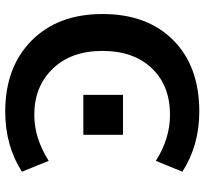

<svg xmlns="http://www.w3.org/2000/svg" viewBox="-44 -736 790 742"><g transform="rotate(90 351.0 -365.0)"><path d="M411.1 -740.2Q542 -740.2 643.6 -674.8L601.6 -572.3Q515.6 -627 423.8 -627Q310.5 -627 243.7 -556.6Q176.8 -486.3 176.8 -365.7Q176.8 -245.1 245.6 -173.8Q314.5 -102.5 423.8 -102.5Q513.7 -102.5 601.6 -158.2L643.6 -54.7Q543 9.8 411.1 9.8Q240.2 9.8 137.2 -91.8Q34.2 -193.4 34.2 -366.2Q34.2 -539.1 135.3 -639.6Q236.3 -740.2 411.1 -740.2ZM346.7 -292V-445.3H501V-292Z"/></g></svg>

Font: GenEi M Gothic v2 Bold
Style: Regular
Weight: 700
Version: Version 2.0